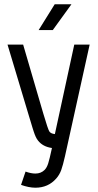

<svg xmlns="http://www.w3.org/2000/svg" viewBox="-20 -686 458 895"><path d="M313 -666 226.1 -545.9H160.2L234.9 -666ZM15.1 -478H87.9L182.1 -155.8Q203.6 -83 210 -73.2Q216.8 -63 235.8 -61L326.2 -478H397.9L283.2 41Q273.4 84.5 265.4 106.7Q257.3 128.9 242.2 146Q204.6 189 145 189Q115.2 189 78.1 175.8L99.1 113.8Q124.5 123 145 123Q170.9 123 188 106Q198.2 95.7 204.6 75.9Q210.9 56.2 222.2 3.9Q179.7 -2 157.2 -30.8Q153.8 -35.2 151.4 -39.1Q148.9 -43 146.2 -49.1Q143.6 -55.2 141.8 -59.6Q140.1 -64 136.7 -74.2Q133.3 -84.5 131.3 -91.1Q129.4 -97.7 124.5 -113.8Q119.6 -129.9 116.2 -141.1Z"/></svg>

Font: Gidolinya
Style: Regular
Weight: 400
Version: Version 1.0.3